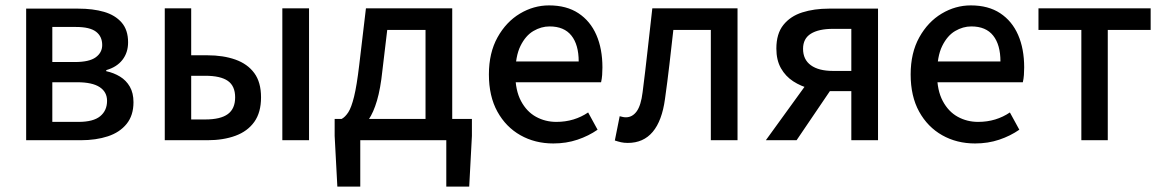

<svg xmlns="http://www.w3.org/2000/svg" viewBox="-20 -520 4313 712"><path d="M77 0V-488H270Q325 -488 366 -476Q407 -464 431 -436.5Q455 -409 455 -363Q455 -325 434 -298Q413 -271 374 -260V-256Q402 -250 425 -236Q448 -222 461.5 -198.5Q475 -175 475 -141Q475 -92 449.5 -60.5Q424 -29 380 -14.5Q336 0 279 0ZM174 -290H258Q311 -290 335 -307.5Q359 -325 359 -353Q359 -385 336 -402.5Q313 -420 262 -420H174ZM174 -68H271Q326 -68 351.5 -89Q377 -110 377 -146Q377 -179 349.5 -197Q322 -215 266 -215H174Z M591 0V-489H689V-315H749Q808 -315 853 -299Q898 -283 923 -249Q948 -215 948 -159Q948 -103 923 -68Q898 -33 853 -16.5Q808 0 749 0ZM689 -77H741Q798 -77 825 -97Q852 -117 852 -159Q852 -201 825 -220Q798 -239 741 -239H689ZM1027 0V-489H1126V0Z M1316 0V172H1231L1221 -16V-79H1730V-16L1720 172H1635V0ZM1558 -29V-409H1416L1398 -258Q1391 -191 1378 -147Q1365 -103 1347 -76.5Q1329 -50 1308 -37.5Q1287 -25 1264 -22L1247 -79Q1260 -86 1271.5 -103.5Q1283 -121 1293 -161.5Q1303 -202 1312 -278L1337 -489H1657V-29Z M2032 12Q1964 12 1910 -18.5Q1856 -49 1824.5 -106Q1793 -163 1793 -244Q1793 -324 1825 -381.5Q1857 -439 1908 -469.5Q1959 -500 2016 -500Q2081 -500 2125 -471Q2169 -442 2191.5 -390.5Q2214 -339 2214 -270Q2214 -256 2213 -242Q2212 -228 2209 -215H1865V-292H2126Q2126 -354 2099 -388Q2072 -422 2018 -422Q1987 -422 1958 -405Q1929 -388 1910 -349.5Q1891 -311 1891 -245Q1891 -185 1912 -145.5Q1933 -106 1967.5 -87Q2002 -68 2043 -68Q2077 -68 2106.5 -77Q2136 -86 2161 -103L2196 -39Q2163 -16 2121.5 -2Q2080 12 2032 12Z M2308 10Q2294 10 2283 7.5Q2272 5 2260 1L2278 -89Q2283 -88 2288.5 -86.5Q2294 -85 2301 -85Q2325 -85 2341 -107Q2357 -129 2363 -178Q2373 -256 2381.5 -333.5Q2390 -411 2399 -489H2715V0H2616V-409H2477Q2470 -346 2462.5 -281.5Q2455 -217 2446 -153Q2435 -72 2400.5 -31Q2366 10 2308 10Z M3137 0V-182H3056Q3020 -182 2985 -191Q2950 -200 2921.5 -218.5Q2893 -237 2876 -267Q2859 -297 2859 -340Q2859 -395 2885 -427.5Q2911 -460 2955 -474Q2999 -488 3054 -488H3236V0ZM3069 -257H3137V-413H3069Q3016 -413 2987 -395Q2958 -377 2958 -339Q2958 -299 2987 -278Q3016 -257 3069 -257ZM2820 0 2988 -232 3071 -202 2934 0Z M3596 12Q3528 12 3474 -18.5Q3420 -49 3388.5 -106Q3357 -163 3357 -244Q3357 -324 3389 -381.5Q3421 -439 3472 -469.5Q3523 -500 3580 -500Q3645 -500 3689 -471Q3733 -442 3755.5 -390.5Q3778 -339 3778 -270Q3778 -256 3777 -242Q3776 -228 3773 -215H3429V-292H3690Q3690 -354 3663 -388Q3636 -422 3582 -422Q3551 -422 3522 -405Q3493 -388 3474 -349.5Q3455 -311 3455 -245Q3455 -185 3476 -145.5Q3497 -106 3531.5 -87Q3566 -68 3607 -68Q3641 -68 3670.5 -77Q3700 -86 3725 -103L3760 -39Q3727 -16 3685.5 -2Q3644 12 3596 12Z M3990 0V-409H3831V-489H4247V-409H4088V0Z"/></svg>

Font: UmiuVSE Medium
Style: Regular
Weight: 500
Designer: Paul D. Hunt
Foundry: Adobe
Version: Version 3.046;September 5, 2023;FontCreator 14.0.0.2901 64-b